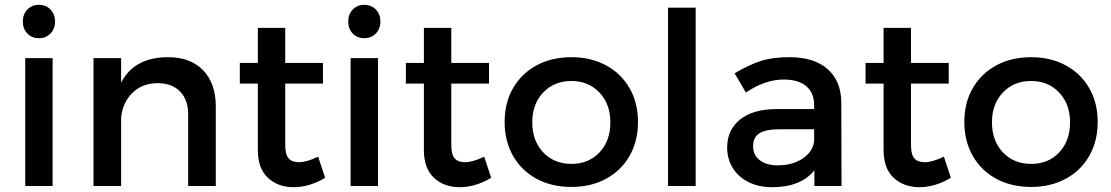

<svg xmlns="http://www.w3.org/2000/svg" viewBox="-20 -774 4623 799"><path d="M85 0V-532H199V0ZM209 -684Q209 -654 190 -634.5Q171 -615 142 -615Q113 -615 94 -634.5Q75 -654 75 -684Q75 -715 94 -734.5Q113 -754 142 -754Q171 -754 190 -734.5Q209 -715 209 -684Z M878 -331V0H763V-299Q763 -359 729 -393.5Q695 -428 635 -428Q571 -427 530.5 -387Q490 -347 484 -283V0H369V-532H484V-430Q538 -536 680 -536Q773 -536 825.5 -481.5Q878 -427 878 -331Z M1202 5Q1137 5 1095 -34Q1053 -73 1053 -150V-426H978V-512H1053V-658H1167V-512H1324V-426H1167V-171Q1167 -131 1181 -115Q1195 -99 1224 -99Q1256 -99 1304 -122L1333 -34Q1267 5 1202 5Z M1439 0V-532H1553V0ZM1563 -684Q1563 -654 1544 -634.5Q1525 -615 1496 -615Q1467 -615 1448 -634.5Q1429 -654 1429 -684Q1429 -715 1448 -734.5Q1467 -754 1496 -754Q1525 -754 1544 -734.5Q1563 -715 1563 -684Z M1893 5Q1828 5 1786 -34Q1744 -73 1744 -150V-426H1669V-512H1744V-658H1858V-512H2015V-426H1858V-171Q1858 -131 1872 -115Q1886 -99 1915 -99Q1947 -99 1995 -122L2024 -34Q1958 5 1893 5Z M2635 -266Q2635 -187 2600 -125.5Q2565 -64 2502 -30Q2439 4 2358 4Q2276 4 2213 -30Q2150 -64 2115 -125.5Q2080 -187 2080 -266Q2080 -346 2115 -407Q2150 -468 2213 -502Q2276 -536 2358 -536Q2439 -536 2502 -502Q2565 -468 2600 -407Q2635 -346 2635 -266ZM2195 -265Q2195 -188 2240.5 -140Q2286 -92 2358 -92Q2430 -92 2475 -140Q2520 -188 2520 -265Q2520 -341 2474.5 -389Q2429 -437 2358 -437Q2286 -437 2240.5 -389Q2195 -341 2195 -265Z M2760 0V-742H2875V0Z M3369 -65Q3312 5 3193 5Q3137 5 3094.5 -16.5Q3052 -38 3029 -75.5Q3006 -113 3006 -160Q3006 -233 3059 -276Q3112 -319 3207 -320H3368V-336Q3368 -387 3335.5 -415Q3303 -443 3241 -443Q3164 -443 3084 -389L3037 -469Q3098 -505 3146.5 -520.5Q3195 -536 3266 -536Q3368 -536 3424 -486.5Q3480 -437 3481 -349L3482 0H3369ZM3368 -187V-236H3224Q3167 -236 3140.5 -219.5Q3114 -203 3114 -165Q3114 -129 3141.5 -107.5Q3169 -86 3217 -86Q3278 -86 3320.5 -114.5Q3363 -143 3368 -187Z M3806 5Q3741 5 3699 -34Q3657 -73 3657 -150V-426H3582V-512H3657V-658H3771V-512H3928V-426H3771V-171Q3771 -131 3785 -115Q3799 -99 3828 -99Q3860 -99 3908 -122L3937 -34Q3871 5 3806 5Z M4548 -266Q4548 -187 4513 -125.5Q4478 -64 4415 -30Q4352 4 4271 4Q4189 4 4126 -30Q4063 -64 4028 -125.5Q3993 -187 3993 -266Q3993 -346 4028 -407Q4063 -468 4126 -502Q4189 -536 4271 -536Q4352 -536 4415 -502Q4478 -468 4513 -407Q4548 -346 4548 -266ZM4108 -265Q4108 -188 4153.5 -140Q4199 -92 4271 -92Q4343 -92 4388 -140Q4433 -188 4433 -265Q4433 -341 4387.5 -389Q4342 -437 4271 -437Q4199 -437 4153.5 -389Q4108 -341 4108 -265Z"/></svg>

Font: Sapa
Style: Regular
Weight: 400
Version: Version 1.20 June 8, 2016